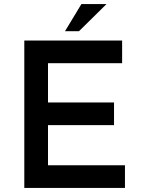

<svg xmlns="http://www.w3.org/2000/svg" viewBox="-20 -928 698 948"><path d="M100 -728H583V-616H217V-422H543V-310H217V-112H597V0H100ZM506 -908 370 -774H301L382 -908Z"/></svg>

Font: Josefin Sans Thin SemiBold
Style: Regular
Weight: 600
Version: Version 2.000